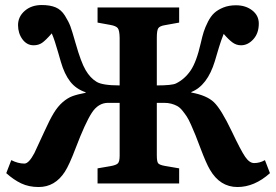

<svg xmlns="http://www.w3.org/2000/svg" viewBox="-20 -730 1099 764"><path d="M133.8 14.2Q94.7 14.2 64.5 -0.2Q34.2 -14.6 4.9 -41L24.9 -92.8Q51.8 -79.1 77.1 -79.1Q94.7 -79.1 116.7 -120.6Q123 -133.3 157.2 -208Q177.7 -253.4 193.8 -280Q210 -306.6 229.5 -323.5Q249 -340.3 268.3 -347.4Q287.6 -354.5 320.8 -360.8V-362.8Q282.2 -376 259.3 -405.5Q236.3 -435.1 222.2 -483.9Q219.2 -494.1 211.7 -520.3Q204.1 -546.4 198.5 -563.7Q192.9 -581.1 186 -597.2Q161.6 -569.3 147.5 -559.6Q133.3 -549.8 113.8 -549.8Q86.9 -549.8 69.3 -573.7Q51.8 -597.7 51.8 -629.9Q51.8 -663.6 78.4 -686.8Q105 -710 146 -710Q179.2 -710 201.4 -700.7Q223.6 -691.4 238.5 -667.5Q253.4 -643.6 260.3 -624.8Q267.1 -606 278.8 -564.9Q279.3 -563.5 279.5 -562.5Q279.8 -561.5 280 -560.3Q280.3 -559.1 280.8 -558.1Q302.2 -482.4 320.6 -451.2Q338.9 -419.9 363.8 -404.8Q386.7 -390.1 456.1 -390.1V-579.1Q455.6 -609.4 448.5 -618.2Q441.4 -627 418.9 -630.9L368.2 -640.1V-700.2H692.9V-640.1L636.2 -629.9Q615.2 -626.5 609.6 -617.4Q604 -608.4 604 -580.1V-390.1Q664.1 -390.1 680.2 -397.9Q714.4 -414.6 738 -448.7Q761.7 -482.9 778.8 -558.1Q784.7 -584.5 790.5 -603Q796.4 -621.6 807.4 -643.3Q818.4 -665 832.3 -678Q846.2 -690.9 868.4 -700Q890.6 -709 918.9 -709Q957.5 -709 983.6 -688.7Q1009.8 -668.5 1009.8 -636.2Q1009.8 -597.7 988 -573.7Q966.3 -549.8 939 -549.8Q920.4 -549.8 904.8 -561.3Q889.2 -572.8 870.1 -595.2Q864.7 -582.5 859.9 -568.1Q855 -553.7 851.8 -543.2Q848.6 -532.7 843.3 -514.9Q837.9 -497.1 835 -486.8Q805.2 -389.2 741.2 -363.8V-361.8Q802.7 -350.6 831.3 -323.2Q859.9 -295.9 901.9 -208Q938.5 -130.9 955.6 -106Q972.7 -81.1 991.2 -81.1Q1013.7 -81.1 1034.2 -92.8L1054.2 -41Q992.7 14.2 924.8 14.2Q855.5 14.2 815.4 -54.7Q800.8 -79.1 777.8 -140.1Q765.6 -172.9 757.8 -192.1Q750 -211.4 740.2 -233.4Q730.5 -255.4 722.7 -267.1Q714.8 -278.8 705.1 -290.8Q695.3 -302.7 684.8 -308.3Q674.3 -314 661.4 -317.4Q648.4 -320.8 632.8 -320.8H604V-112.8Q604 -87.4 609.1 -80.6Q614.3 -73.7 636.2 -69.8L692.9 -60.1V0H368.2V-60.1L418.9 -68.8Q442.4 -72.8 449.2 -80.1Q456.1 -87.4 456.1 -110.8V-320.8H410.2Q371.1 -320.8 345.2 -281Q319.3 -241.2 280.8 -140.1Q255.4 -73.2 238.3 -46.9Q199.2 14.2 133.8 14.2Z"/></svg>

Font: Literata Book
Style: Bold
Weight: 700
Designer: Latin by Veronika Burian and Jose Scaglione. Greek by Irene Vlachou. Cyrillic by Vera Evstafieva
Foundry: TypeTogether
Version: Version 2.003;PS 002.003;hotconv 1.0.88;makeotf.lib2.5.64775